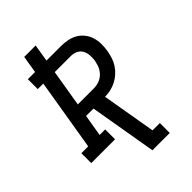

<svg xmlns="http://www.w3.org/2000/svg" viewBox="-280 -841 1152 1152"><g transform="rotate(-45 295.5 -265.0)"><path d="M305 205 232 -222H169L146 -84H193V0H-9V-84H49L125 -541H78V-625H139L157 -735H254L236 -625H359Q387 -625 415 -619.5Q443 -614 466 -600.5Q489 -587 506 -565.5Q523 -544 531 -518Q539 -492 539.5 -463.5Q540 -435 535 -406Q531 -383 523.5 -359Q516 -335 502 -313.5Q488 -292 468.5 -274.5Q449 -257 426.5 -245.5Q404 -234 380 -228.5Q356 -223 331 -223L390 121H452V205ZM317 -306Q332 -306 347 -309Q362 -312 376 -319Q390 -326 401.5 -337Q413 -348 421 -361.5Q429 -375 433.5 -390Q438 -405 441 -419Q444 -441 442.5 -463.5Q441 -486 430.5 -504.5Q420 -523 400.5 -532Q381 -541 359 -541H222L183 -306Z"/></g></svg>

Font: Iosevka Curly Slab MdEx
Style: Italic
Weight: 500
Width: 7
Italic angle: -9°
Monospace: yes
Designer: Belleve Invis
Foundry: Belleve Invis
Version: Version 11.0.0; ttfautohint (v1.8.3)